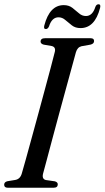

<svg xmlns="http://www.w3.org/2000/svg" viewBox="-22 -879 490 899"><path d="M179.5 -65.5Q173.5 -40.5 193 -36L235 -30Q248.5 -26 248.5 -16Q248.5 0 229 0H14.5Q-2.5 0 -2.5 -14Q-2.5 -27 13 -30.5L49.5 -36.5Q72.5 -40.5 80 -66.5Q87 -90 99 -133.5Q111 -177 126.2 -232.5Q141.5 -288 157.8 -348Q174 -408 189.2 -464.2Q204.5 -520.5 216.5 -566Q228.5 -611.5 235 -637.5Q239.5 -659 220 -663.5L182.5 -670Q168 -674 168 -684.5Q168.5 -700 188.5 -700H402.5Q418.5 -700 418.5 -687Q418.5 -674 401.5 -670L359.5 -662.5Q340.5 -658 333.5 -634.5Q326.5 -608.5 314 -563Q301.5 -517.5 286 -460.8Q270.5 -404 254.2 -344.2Q238 -284.5 223.2 -229Q208.5 -173.5 197 -130.5Q185.5 -87.5 179.5 -65.5ZM355 -747.5Q331 -747.5 314.8 -760Q298.5 -772.5 284 -785.2Q269.5 -798 252 -798Q221 -798 207.5 -755.5Q202 -743 192.5 -743Q181 -743 185.5 -760Q210.5 -855 276.5 -855Q300.5 -855 317 -842.2Q333.5 -829.5 347.8 -816.8Q362 -804 380.5 -804Q411 -804 424.5 -846.5Q429 -859 439.5 -859Q451 -859 446.5 -841.5Q422 -747.5 355 -747.5Z"/></svg>

Font: Fraunces 144pt Soft
Style: Italic
Weight: 400
Italic angle: -16°
Version: Version 1.000;[b76b70a41]